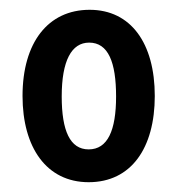

<svg xmlns="http://www.w3.org/2000/svg" viewBox="-20 -743 363 392"><path d="M296 -547C296 -655 247 -723 163 -723C78 -723 26 -656 26 -547C26 -442 75 -371 161 -371C248 -371 296 -441 296 -547ZM106 -546C106 -619 126 -656 162 -656C201 -656 217 -616 217 -546C217 -477 200 -438 161 -438C123 -438 106 -476 106 -546Z"/></svg>

Font: Noto Sans Hebrew ExtraCondensed SemiBold
Style: Regular
Weight: 600
Width: 2
Designer: Ben Nathan
Foundry: Google LLC
Version: Version 3.001